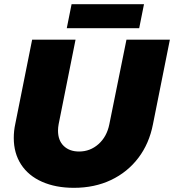

<svg xmlns="http://www.w3.org/2000/svg" viewBox="-20 -891 834 920"><path d="M713 -296Q695 -203 643 -134.5Q591 -66 512 -28.5Q433 9 334 9Q247 9 181.5 -20Q116 -49 81 -103Q46 -157 46 -230Q46 -264 53 -296L134 -701H342L261 -296Q258 -280 258 -265Q258 -218 285.5 -191.5Q313 -165 359 -165Q412 -165 452 -200.5Q492 -236 504 -296L586 -701H794ZM323 -871H670L647 -756H300Z"/></svg>

Font: Gontserrat ExtraBold
Style: Italic
Weight: 800
Italic angle: -11.3°
Designer: Julieta Ulanovsky
Foundry: Julieta Ulanovsky
Version: Version 6.001